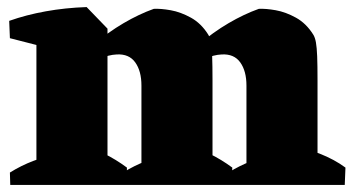

<svg xmlns="http://www.w3.org/2000/svg" viewBox="-20 -523 1008 543"><path d="M83 0V-445L225 -503L284 -442V0ZM380 0V-281Q380 -322 362.5 -346.5Q345 -371 310 -369Q287 -368 261.5 -356.5Q236 -345 211 -328.5Q186 -312 162 -294L161 -315Q201 -360 243.5 -396Q286 -432 329.5 -457.5Q373 -483 415 -498Q435 -499 463 -494Q491 -489 520 -473Q549 -457 569 -425Q574 -417 576.5 -403Q579 -389 580 -364Q581 -339 581 -294V0ZM677 0V-281Q677 -322 659.5 -346.5Q642 -371 607 -369Q584 -368 558.5 -356.5Q533 -345 508 -328.5Q483 -312 459 -294L458 -315Q498 -360 540.5 -396Q583 -432 626.5 -457.5Q670 -483 712 -498Q732 -499 760 -494Q788 -489 817 -473Q846 -457 866 -425Q871 -417 873.5 -403Q876 -389 877 -364Q878 -339 878 -294V0ZM8 -415 6 -464Q54 -481 109.5 -491Q165 -501 225 -503L220 -417L133 -383ZM9 0 8 -35Q40 -55 74.5 -68Q109 -81 140 -88L132 0ZM175 0 208 -115Q241 -105 274.5 -88.5Q308 -72 339 -49L338 0ZM329 0 328 -35Q360 -55 394.5 -68Q429 -81 460 -88L452 0ZM472 0 505 -115Q538 -105 572 -88.5Q606 -72 637 -49L635 0ZM627 0 626 -35Q658 -55 692.5 -68Q727 -81 758 -88L750 0ZM776 0 809 -115Q842 -105 884 -88.5Q926 -72 957 -49L955 0Z"/></svg>

Font: Eczar ExtraBold
Style: Regular
Weight: 800
Designer: Vaibhav Singh
Foundry: Rosetta Type Foundry
Version: Version 2.000